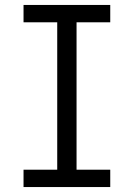

<svg xmlns="http://www.w3.org/2000/svg" viewBox="-20 -755 540 775"><path d="M75 0V-70H211V-665H75V-735H425V-665H289V-70H425V0Z"/></svg>

Font: Iosevka Gothic
Style: Regular
Weight: 400
Monospace: yes
Designer: Belleve Invis
Foundry: Belleve Invis
Version: Version 15.5.1; ttfautohint (v1.8.4)